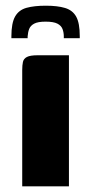

<svg xmlns="http://www.w3.org/2000/svg" viewBox="-20 -654 321 674"><path d="M58 0Q58 -102 58 -204Q58 -306 58 -408Q58 -425 60.5 -436.5Q63 -448 74.5 -454Q86 -460 112 -460H222V0ZM20 -520V-527Q20 -573 33 -596Q46 -619 73 -626.5Q100 -634 141 -634Q182 -634 208.5 -626Q235 -618 247.5 -595.5Q260 -573 260 -527V-520H204V-526Q204 -540 199.5 -552Q195 -564 181.5 -571Q168 -578 140 -578Q113 -578 100 -571Q87 -564 82.5 -552.5Q78 -541 77 -526V-520Z"/></svg>

Font: Genos
Style: Bold
Weight: 700
Designer: Robert E. Leuschke
Foundry: Robert E. Leuschke
Version: Version 1.010